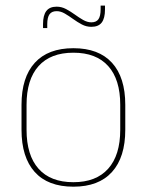

<svg xmlns="http://www.w3.org/2000/svg" viewBox="-20 -674 539 705"><path d="M249.5 11.5Q156 11.5 107.5 -42.5Q59 -96.5 59 -197.5V-289Q59 -390 107.8 -443.5Q156.5 -497 249.5 -497Q342.5 -497 391.2 -443.5Q440 -390 440 -289V-197.5Q440 -96.5 391.2 -42.5Q342.5 11.5 249.5 11.5ZM249.5 -5Q333 -5 377.2 -54.5Q421.5 -104 421.5 -197.5V-289Q421.5 -382 377.5 -431.2Q333.5 -480.5 249.5 -480.5Q165.5 -480.5 121.5 -431.2Q77.5 -382 77.5 -289V-197.5Q77.5 -104 121.5 -54.5Q165.5 -5 249.5 -5ZM315.5 -575.5Q297 -575.5 280.5 -584.2Q264 -593 248.5 -604.2Q233 -615.5 218 -624.2Q203 -633 188 -633Q170 -633 161.8 -621.5Q153.5 -610 153.5 -585V-571H138V-585.5Q138 -617.5 150 -633.5Q162 -649.5 188 -649.5Q206 -649.5 222.5 -640.8Q239 -632 254.5 -620.8Q270 -609.5 285.2 -600.8Q300.5 -592 315.5 -592Q333.5 -592 341.5 -603.5Q349.5 -615 349.5 -640V-653.5H365.5V-639Q365.5 -607 353.5 -591.2Q341.5 -575.5 315.5 -575.5Z"/></svg>

Font: Anek Devanagari Medium Thin
Style: Regular
Weight: 250
Version: Version 1.003